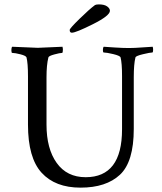

<svg xmlns="http://www.w3.org/2000/svg" viewBox="-20 -861 742 881"><path d="M153.3 -641.6Q168.9 -641.6 266.6 -646.5Q268.6 -640.6 268.6 -632.8Q268.6 -618.2 264.6 -618.2Q254.9 -618.2 229.5 -611.3Q204.1 -604.5 202.1 -597.7Q193.4 -563.5 193.4 -506.8V-289.1Q193.4 -178.7 240.2 -113.3Q287.1 -47.9 373 -47.9Q540 -47.9 540 -267.6V-511.7Q540 -571.3 533.2 -597.7Q530.3 -605.5 499.5 -612.8Q468.8 -620.1 456.1 -620.1Q452.1 -620.1 452.1 -631.3Q452.1 -642.6 456.1 -646.5Q468.8 -645.5 506.8 -643.1Q544.9 -640.6 571.3 -640.6Q596.7 -640.6 635.3 -643.6Q673.8 -646.5 680.7 -646.5Q682.6 -640.6 682.6 -631.8Q682.6 -620.1 678.7 -620.1Q668.9 -620.1 636.2 -612.3Q603.5 -604.5 601.6 -597.7Q593.8 -567.4 593.8 -506.8V-269.5Q593.8 -118.2 530.3 -59.1Q466.8 0 349.6 0Q233.4 0 170.9 -68.4Q108.4 -136.7 108.4 -289.1V-510.7Q108.4 -571.3 101.6 -597.7Q98.6 -605.5 73.7 -611.8Q48.8 -618.2 36.1 -618.2Q32.2 -618.2 32.2 -630.9Q32.2 -642.6 36.1 -646.5Q148.4 -641.6 153.3 -641.6ZM299.8 -723.6Q299.8 -730.5 344.7 -774.4Q389.6 -818.4 416 -837.9Q421.9 -840.8 433.6 -840.8Q459 -840.8 471.7 -831.5Q484.4 -822.3 484.4 -811.5Q484.4 -789.1 406.2 -750Q328.1 -710.9 309.6 -710.9Q299.8 -710.9 299.8 -723.6Z"/></svg>

Font: Crimson Text
Style: Regular
Weight: 400
Version: Version 0.13